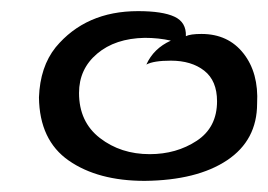

<svg xmlns="http://www.w3.org/2000/svg" viewBox="-20 -324 482 345"><path d="M50 -149Q52 -204 80 -239Q134 -304 228 -304Q272 -304 293.5 -294Q315 -284 314 -259Q322 -263 342 -263Q390 -263 417.5 -228Q445 -193 442 -138Q442 -72 388 -36Q334 0 240 1Q156 1 103.5 -35.5Q51 -72 50 -149ZM243 -208Q256 -237 287 -251Q265 -256 240 -256Q187 -255 154.5 -227.5Q122 -200 122 -157Q122 -105 159.5 -76Q197 -47 249 -47Q297 -47 333.5 -71Q370 -95 370 -142Q370 -179 347 -197Q324 -215 287 -215Q256 -215 243 -208Z"/></svg>

Font: RIT Indira
Style: Bold
Weight: 700
Designer: Sudheer S
Version: 0.9